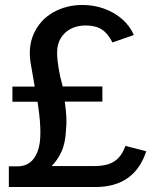

<svg xmlns="http://www.w3.org/2000/svg" viewBox="-20 -753 656 773"><path d="M15.6 -83.4H52.9Q79 -83.4 99.2 -97.8Q119.4 -112.2 131 -142.2Q142.6 -172.2 142.6 -217.2Q142.6 -239.9 140.7 -265.1Q138.8 -290.2 134.2 -321.4Q133.8 -326.5 132.8 -332.1Q131.9 -337.8 131.1 -343.4H30V-404.4H119.8L105.4 -487.6Q90.7 -561.3 116 -617.3Q141.4 -673.2 194.1 -703.1Q246.8 -733 311.9 -733Q359.2 -733 401 -717.5Q442.7 -702.1 473.3 -674.6Q504 -647.1 518.8 -612L432.6 -582.1Q415.2 -617.7 390.1 -634.1Q364.9 -650.5 324.8 -650.5Q292.2 -650.5 266.2 -637.6Q240.1 -624.6 225 -600Q209.9 -575.4 209.9 -541.8Q209.9 -514.2 215.9 -478.3Q221.9 -442.4 232.4 -405H392.2V-344H240.8Q245.8 -307.9 247.1 -282.2Q248.4 -256.6 245.8 -230.1Q243.1 -175.2 227.2 -141.8Q211.4 -108.2 187.8 -84.4H358Q392.9 -84.4 416.7 -92.2Q440.6 -100 457.1 -117.5Q473.7 -135 485.1 -165.5L568.8 -144.1Q545.3 -72.1 493.9 -36Q442.6 0 364 0H15.6Z"/></svg>

Font: Public Sans VF
Style: Regular
Weight: 400
Designer: Pablo Impallari, Rodrigo Fuenzalida (Modified by Dan O. Williams and USWDS)
Version: Version 1.003